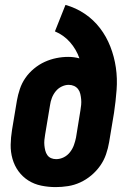

<svg xmlns="http://www.w3.org/2000/svg" viewBox="-20 -755 540 783"><path d="M207 8Q207 8 207 8Q207 8 207 8Q177 8 148 2Q119 -4 95.5 -19Q72 -34 55.5 -56.5Q39 -79 31 -107Q23 -135 23.5 -164.5Q24 -194 29 -225L49 -345Q53 -368 61 -392Q69 -416 83.5 -437Q98 -458 118.5 -475Q139 -492 162 -502.5Q185 -513 209.5 -518Q234 -523 258 -523Q270 -523 281.5 -521.5Q293 -520 304 -517Q291 -554 265.5 -583Q240 -612 204 -627L247 -735Q290 -723 326 -698.5Q362 -674 388 -640Q414 -606 430 -565Q446 -524 452.5 -479.5Q459 -435 455.5 -388.5Q452 -342 445 -295L425 -175Q421 -151 412.5 -126Q404 -101 388.5 -79Q373 -57 352 -39.5Q331 -22 307 -11Q283 0 257.5 4Q232 8 207 8ZM209 -106Q225 -106 240 -113.5Q255 -121 265.5 -134.5Q276 -148 281.5 -163.5Q287 -179 290 -194L308 -305Q310 -316 311 -327.5Q312 -339 311 -350Q310 -361 307.5 -372Q305 -383 298.5 -391.5Q292 -400 282 -404.5Q272 -409 260 -409Q246 -409 231.5 -402Q217 -395 207 -382.5Q197 -370 191.5 -355.5Q186 -341 184 -326L164 -206Q162 -195 161 -184Q160 -173 161 -162.5Q162 -152 164.5 -141.5Q167 -131 173 -122.5Q179 -114 188.5 -110Q198 -106 209 -106Z"/></svg>

Font: Iosevka SS04 Heavy
Style: Italic
Weight: 900
Italic angle: -9°
Monospace: yes
Designer: Belleve Invis
Foundry: Belleve Invis
Version: Version 19.0.0; ttfautohint (v1.8.4)